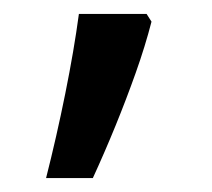

<svg xmlns="http://www.w3.org/2000/svg" viewBox="-20 -136 303 275"><path d="M190 -116 197 -105Q188 -70 174.5 -32Q161 6 145.5 44Q130 82 113 119H46Q61 60 73.5 -2Q86 -64 93 -116Z"/></svg>

Font: uoriya15
Style: Book
Weight: 400
Designer: Jelle Bosma - Monotype Design Team
Foundry: Monotype Imaging Inc.
Version: Version 2.003